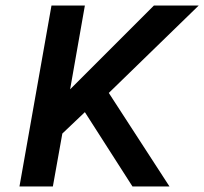

<svg xmlns="http://www.w3.org/2000/svg" viewBox="-20 -670 734 690"><path d="M165 -650H285L232 -349L533 -650H694L371 -336L589 0H456L285 -267L204 -190L170 0H50Z"/></svg>

Font: Overused Grotesk SemiBold
Style: Italic
Weight: 600
Italic angle: -10°
Version: Version 0.003